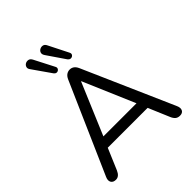

<svg xmlns="http://www.w3.org/2000/svg" viewBox="-258 -1093 1247 1247"><g transform="rotate(-45 365.5 -469.5)"><path d="M402 -770 318 -893Q307 -909 311 -922Q315 -935 327.5 -941.5Q340 -948 353.5 -945Q367 -942 375 -925L443 -790Q450 -777 443 -767.5Q436 -758 424 -757.5Q412 -757 402 -770ZM275 -768 187 -894Q175 -909 179 -922Q183 -935 194.5 -941.5Q206 -948 220 -945.5Q234 -943 243 -926L312 -792Q320 -779 314 -769Q308 -759 296.5 -757.5Q285 -756 275 -768ZM73 7Q48 7 38.5 -9.5Q29 -26 40 -51L314 -674Q323 -694 336.5 -703Q350 -712 366 -712Q382 -712 395 -703Q408 -694 417 -674L691 -51Q702 -26 693.5 -9.5Q685 7 661 7Q642 7 630 -3Q618 -13 610 -32L548 -178H182L120 -32Q103 7 73 7ZM364 -605 214 -250H518L366 -605Z"/></g></svg>

Font: Chiron GoRound TC N
Style: Regular
Weight: 350
Designer: Ryoko NISHIZUKA 西塚涼子 (kana, bopomofo & ideographs); Paul D. Hunt (Latin, Greek & Cyrillic); Sandoll Communications 산돌커뮤니
Foundry: Adobe
Version: Version 1.000;hotconv 1.1.1;makeotfexe 2.6.0